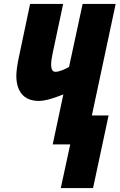

<svg xmlns="http://www.w3.org/2000/svg" viewBox="-20 -734 611 976"><path d="M289 222H453L532 -147H447L568 -714H400L331 -394C312 -383 283 -369 262 -369C248 -369 240 -379 240 -407C240 -422 243 -441 248 -465L301 -714H133L75 -439C68 -407 63 -370 63 -349C63 -273 98 -221 177 -221C214 -221 258 -237 302 -254L248 0H337Z"/></svg>

Font: Noto Sans UI Condensed Black
Style: Italic
Weight: 900
Width: 3
Italic angle: -192°
Designer: Monotype Design Team
Foundry: Monotype Imaging Inc.
Version: Version 1.901